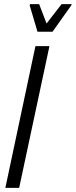

<svg xmlns="http://www.w3.org/2000/svg" viewBox="-20 -912 368 932"><path d="M6 0 152 -688H220L73 0ZM162 -758 124 -886 126 -892H170L206 -798L279 -892H328L326 -886L235 -758Z"/></svg>

Font: Saira ExtraCondensed
Style: Italic
Weight: 400
Width: 2
Italic angle: -12°
Designer: Hector Gatti with collaboration of the Omnibus-Type team
Foundry: Omnibus-Type
Version: Version 1.101